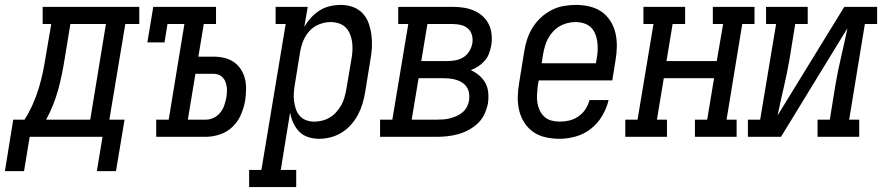

<svg xmlns="http://www.w3.org/2000/svg" viewBox="-76 -558 3597 783"><path d="M-56 140 -22 -70H24Q43 -100 57.5 -132.5Q72 -165 82 -198Q92 -231 99 -264.5Q106 -298 111 -331L133 -460H98V-530H492V-460H435L370 -70H432L397 140H319L342 0H45L22 140ZM112 -70H292L356 -460H211L188 -320Q183 -288 176.5 -256Q170 -224 161.5 -193Q153 -162 140.5 -130.5Q128 -99 112 -70Z M561 0V-70H612L676 -460H607L595 -385H525L549 -530H805V-460H755L733 -327H795Q817 -327 838.5 -322Q860 -317 877.5 -305Q895 -293 906.5 -275Q918 -257 923 -236.5Q928 -216 927.5 -193.5Q927 -171 924 -149Q919 -120 907 -91.5Q895 -63 873 -41.5Q851 -20 821.5 -10Q792 0 763 0ZM690 -70H763Q780 -70 795.5 -77.5Q811 -85 822 -98.5Q833 -112 838.5 -128Q844 -144 847 -160Q850 -176 849.5 -192.5Q849 -209 843.5 -224Q838 -239 825 -248Q812 -257 795 -257H721Z M940 205V135H990L1089 -460H1048V-530H1179L1165 -449Q1177 -469 1193 -486.5Q1209 -504 1228.5 -516Q1248 -528 1270 -533Q1292 -538 1314 -538Q1314 -538 1314 -538Q1314 -538 1314 -538Q1340 -538 1363.5 -529.5Q1387 -521 1403.5 -503Q1420 -485 1428 -461.5Q1436 -438 1439 -413.5Q1442 -389 1440.5 -362.5Q1439 -336 1434 -311L1413 -181Q1409 -157 1402 -134Q1395 -111 1383.5 -89.5Q1372 -68 1355 -49Q1338 -30 1317 -17Q1296 -4 1272 2Q1248 8 1225 8Q1202 8 1180.5 1Q1159 -6 1144 -21.5Q1129 -37 1120 -57Q1111 -77 1107 -99L1069 135H1132V205ZM1205 -62Q1221 -62 1237.5 -66Q1254 -70 1269 -79Q1284 -88 1295.5 -101Q1307 -114 1315.5 -129Q1324 -144 1328.5 -160Q1333 -176 1336 -192L1358 -322Q1361 -339 1361.5 -356.5Q1362 -374 1359.5 -390Q1357 -406 1350.5 -421Q1344 -436 1332.5 -447Q1321 -458 1305 -463Q1289 -468 1272 -468Q1249 -468 1226 -459Q1203 -450 1186.5 -432Q1170 -414 1161 -392Q1152 -370 1148 -347L1127 -217Q1124 -200 1122.5 -182Q1121 -164 1123 -147.5Q1125 -131 1130 -115Q1135 -99 1145.5 -86.5Q1156 -74 1172 -68Q1188 -62 1205 -62Z M1474 0V-70H1524L1589 -460H1548V-530H1771Q1794 -530 1816 -526.5Q1838 -523 1857.5 -514.5Q1877 -506 1893 -491.5Q1909 -477 1918 -457.5Q1927 -438 1929 -415.5Q1931 -393 1927 -371Q1924 -355 1918 -339Q1912 -323 1900.5 -310Q1889 -297 1874.5 -287.5Q1860 -278 1844 -272Q1862 -264 1878 -250.5Q1894 -237 1903.5 -219.5Q1913 -202 1915 -180.5Q1917 -159 1914 -137Q1910 -116 1900.5 -94.5Q1891 -73 1874 -56.5Q1857 -40 1836 -28.5Q1815 -17 1793 -11Q1771 -5 1749 -2.5Q1727 0 1706 0ZM1642 -309H1748Q1764 -309 1781 -312Q1798 -315 1813 -324Q1828 -333 1837.5 -348.5Q1847 -364 1850 -380Q1853 -397 1849 -413.5Q1845 -430 1833 -441Q1821 -452 1804.5 -456Q1788 -460 1771 -460H1667ZM1603 -70H1706Q1719 -70 1732.5 -71Q1746 -72 1759.5 -75.5Q1773 -79 1786.5 -85Q1800 -91 1811 -100.5Q1822 -110 1828.5 -123Q1835 -136 1837 -149Q1839 -163 1837 -177Q1835 -191 1828 -202Q1821 -213 1810 -220.5Q1799 -228 1786 -232Q1773 -236 1759.5 -237.5Q1746 -239 1732 -239H1631Z M2206 8Q2177 8 2149.5 2Q2122 -4 2100 -19Q2078 -34 2063 -57Q2048 -80 2041.5 -106.5Q2035 -133 2035.5 -162Q2036 -191 2041 -219L2062 -349Q2066 -374 2074 -398.5Q2082 -423 2096 -445.5Q2110 -468 2130 -486.5Q2150 -505 2173.5 -517Q2197 -529 2222.5 -533.5Q2248 -538 2273 -538Q2301 -538 2328.5 -531.5Q2356 -525 2377.5 -510Q2399 -495 2413.5 -472Q2428 -449 2434 -422.5Q2440 -396 2439.5 -367.5Q2439 -339 2434 -311L2421 -230H2121L2117 -208Q2115 -191 2114 -173.5Q2113 -156 2115.5 -139.5Q2118 -123 2125 -108Q2132 -93 2144 -82Q2156 -71 2172.5 -66.5Q2189 -62 2206 -62Q2226 -62 2245.5 -66.5Q2265 -71 2282.5 -83Q2300 -95 2311.5 -112.5Q2323 -130 2328 -150H2406Q2398 -117 2380 -86Q2362 -55 2334 -33Q2306 -11 2272.5 -1.5Q2239 8 2206 8ZM2133 -300H2354L2358 -322Q2361 -339 2361.5 -356.5Q2362 -374 2359.5 -390.5Q2357 -407 2350.5 -422Q2344 -437 2332.5 -447.5Q2321 -458 2305 -463Q2289 -468 2271 -468Q2255 -468 2238.5 -464Q2222 -460 2207 -451.5Q2192 -443 2180 -430Q2168 -417 2159.5 -401.5Q2151 -386 2146.5 -370Q2142 -354 2139 -338Z M2474 0V-70H2524L2589 -460H2548V-530H2718V-460H2667L2642 -309H2847L2873 -460H2831V-530H3001V-460H2951L2887 -70H2928V0H2758V-70H2808L2836 -239H2631L2603 -70H2644V0Z M2974 0V-70H3024L3089 -460H3048V-530H3218V-460H3167L3144 -318Q3134 -260 3120.5 -202.5Q3107 -145 3095 -87L3367 -530H3501V-460H3451L3387 -70H3428V0H3258V-70H3308L3331 -212Q3341 -270 3354.5 -327.5Q3368 -385 3380 -443L3109 0Z"/></svg>

Font: Iosevka Curly Slab Oblique
Style: Regular
Weight: 400
Italic angle: -9°
Monospace: yes
Designer: Belleve Invis
Foundry: Belleve Invis
Version: Version 11.1.0; ttfautohint (v1.8.3)